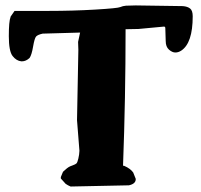

<svg xmlns="http://www.w3.org/2000/svg" viewBox="-20 -679 734 701"><path d="M475.6 -24.9Q475.6 -7.8 450.7 -2.4L237.8 2Q228 -2 219.7 -7.8L202.1 -27.3V-32.7L210 -51.8Q212.4 -54.2 217.3 -58.3Q222.2 -62.5 224.4 -64.5Q226.6 -66.4 231 -69.1Q235.4 -71.8 245.6 -75.4Q255.9 -79.1 259.3 -82.5Q262.7 -85.9 266.1 -100.3Q269.5 -114.7 270 -128.4L261.2 -240.2L266.1 -497.1L265.1 -525.9L272.5 -560.1L135.7 -556.2Q117.7 -552.2 111.8 -545.7Q106 -539.1 100.8 -508.8Q95.7 -478.5 87.9 -467.3Q74.7 -455.1 60.5 -455.1H57.6Q39.6 -457 25.9 -474.6Q12.2 -492.2 12.2 -546.9Q12.2 -601.6 18.6 -617.2V-618.2L33.2 -639.2H159.2Q245.6 -639.2 327.6 -644Q409.7 -648.9 418.9 -653.1Q428.2 -657.2 439.9 -658.2L475.6 -659.2L647.5 -656.7Q665 -655.3 674.3 -647.7Q683.6 -640.1 683.6 -619.6Q683.6 -521.5 641.6 -494.1Q631.3 -487.3 620.1 -487.3Q608.9 -487.3 596.9 -497.8Q585 -508.3 585 -529.3L583.5 -578.1Q582.5 -581.5 579.6 -582L485.4 -573.2L438.5 -572.3Q438.5 -321.3 429.2 -74.2L434.1 -73.2Q456.1 -63.5 466.3 -49.3L475.6 -25.9Z"/></svg>

Font: Drukaatie burti
Style: Bold
Weight: 700
Version: Version 0.14